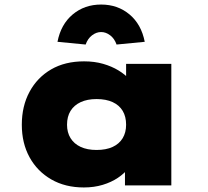

<svg xmlns="http://www.w3.org/2000/svg" viewBox="-20 -816 916 845"><path d="M349 9Q267 9 205.5 -26.5Q144 -62 110 -124Q76 -186 76 -267Q76 -349 110 -412Q144 -475 205 -510.5Q266 -546 350 -546Q396 -546 434 -535Q472 -524 501.5 -506Q531 -488 551.5 -465.5Q572 -443 580 -422L535 -417V-535H734V0H530V-142L573 -130Q567 -103 547.5 -78Q528 -53 499 -33.5Q470 -14 432 -2.5Q394 9 349 9ZM405 -156Q447 -156 476 -169.5Q505 -183 520 -208Q535 -233 535 -267Q535 -303 520 -328Q505 -353 476 -366.5Q447 -380 405 -380Q364 -380 335 -366.5Q306 -353 290.5 -328Q275 -303 275 -267Q275 -233 290.5 -208Q306 -183 335 -169.5Q364 -156 405 -156ZM357 -620 233 -632Q248 -709 300 -752.5Q352 -796 425 -796Q498 -796 550 -752.5Q602 -709 617 -632L493 -620Q484 -646 465 -660.5Q446 -675 425 -675Q404 -675 385 -660.5Q366 -646 357 -620Z"/></svg>

Font: Lexend Giga Black
Style: Regular
Weight: 900
Designer: Bonnie Shaver-Troup, Thomas Jockin
Foundry: Lexend
Version: Version 1.007